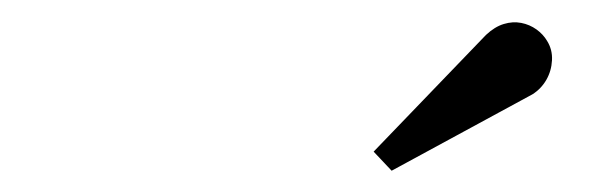

<svg xmlns="http://www.w3.org/2000/svg" viewBox="-20 -995 540 176"><path d="M339 -838.5 322.5 -856 425.5 -963Q433.5 -970.5 441.8 -973Q450 -975.5 457.8 -974Q465.5 -972.5 471.8 -968Q478 -963.5 481.5 -957.5Q486.5 -949.5 486 -939.8Q485.5 -930 480.8 -921.8Q476 -913.5 468 -908.5Z"/></svg>

Font: Bodoni Moda 9pt
Style: Italic
Weight: 400
Italic angle: -13°
Designer: Owen Earl
Foundry: indestructible type
Version: Version 2.005